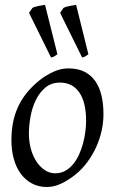

<svg xmlns="http://www.w3.org/2000/svg" viewBox="-20 -732 462 772"><path d="M326.2 -246.1Q326.2 -320.8 298.8 -360.4Q271.5 -399.9 221.2 -399.9Q186 -399.9 162.1 -379.6Q138.2 -359.4 123.5 -328.6Q108.9 -297.9 102.5 -262Q96.2 -226.1 96.2 -194.8Q96.2 -162.1 104.2 -133.1Q112.3 -104 126.7 -82.3Q141.1 -60.5 160.4 -47.9Q179.7 -35.2 202.1 -35.2Q224.6 -35.2 242.4 -45.2Q260.3 -55.2 274.2 -72Q288.1 -88.9 297.9 -110.6Q307.6 -132.3 314 -155.8Q320.3 -179.2 323.2 -202.6Q326.2 -226.1 326.2 -246.1ZM396 -272.9Q396 -240.2 388.7 -206.8Q381.3 -173.3 367.2 -141.8Q353 -110.4 332.3 -81.8Q311.5 -53.2 284.2 -30.8Q271.5 -20.5 257.3 -11.2Q243.2 -2 228.5 5.1Q213.9 12.2 198.7 16.1Q183.6 20 168.9 20Q134.8 20 108.2 5.6Q81.5 -8.8 63.2 -33.9Q44.9 -59.1 35.4 -93.5Q25.9 -127.9 25.9 -168Q25.9 -203.1 31.7 -235.6Q37.6 -268.1 50.8 -298.3Q64 -328.6 85.9 -356.4Q107.9 -384.3 140.1 -410.2Q165 -429.7 194.8 -443.4Q224.6 -457 254.9 -457Q293 -457 319.8 -443.4Q346.7 -429.7 363.5 -405.3Q380.4 -380.9 388.2 -347.2Q396 -313.5 396 -272.9ZM96.7 -680.2 110.4 -700.2Q114.3 -702.6 120.8 -704.6Q127.4 -706.5 134.8 -708Q142.1 -709.5 149.2 -710.4Q156.2 -711.4 161.1 -712.4L210.9 -513.7Q202.6 -507.8 197.5 -504.9Q192.4 -502 185.1 -501ZM221.7 -680.2 235.4 -700.2Q239.3 -702.6 245.8 -704.6Q252.4 -706.5 259.8 -708Q267.1 -709.5 274.2 -710.4Q281.2 -711.4 286.1 -712.4L335.4 -513.7Q327.1 -507.8 322.3 -504.9Q317.4 -502 310.1 -501Z"/></svg>

Font: GentiumAlt
Style: Italic
Weight: 400
Italic angle: -7°
Designer: J. Victor Gaultney
Version: Version 1.02; 2005; OFL release